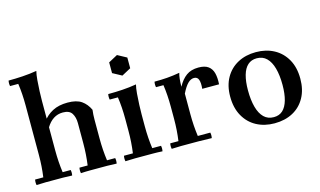

<svg xmlns="http://www.w3.org/2000/svg" viewBox="-86 -972 2077 1246"><g transform="rotate(-15 952.0 -349.5)"><path d="M268 -35Q272 -17 268 2Q236 0 206.5 0Q177 0 149 0Q121 0 91.5 0Q62 0 29 2Q25 -17 29 -35H84Q89 -71 91.5 -107.5Q94 -144 94 -184V-516Q94 -595 84 -663H29Q25 -682 29 -700Q74 -700 123 -703Q172 -706 219 -714Q213 -690 210 -654Q207 -618 205.5 -580.5Q204 -543 204 -516V-184Q204 -144 206.5 -107.5Q209 -71 214 -35ZM327 2Q323 -17 327 -35H382Q387 -71 389.5 -107.5Q392 -144 392 -184V-317Q392 -356 375.5 -382.5Q359 -409 315 -409Q280 -409 252 -391Q224 -373 203 -338L193 -383Q218 -419 259.5 -441Q301 -463 361 -463Q421 -463 454 -440Q487 -417 506 -376Q504 -361 503 -344Q502 -327 502 -312V-184Q502 -144 504.5 -107.5Q507 -71 512 -35H567Q571 -17 567 2Q534 0 504.5 0Q475 0 447 0Q419 0 389.5 0Q360 0 327 2Z M875 -35Q879 -17 875 2Q841 0 810 0Q779 0 751 0Q723 0 692 0Q661 0 626 2Q622 -17 626 -35H686Q691 -71 693.5 -107.5Q696 -144 696 -184V-264Q696 -343 686 -411H631Q627 -430 631 -448Q678 -448 726 -451Q774 -454 821 -462Q815 -439 812 -402.5Q809 -366 807.5 -328.5Q806 -291 806 -264V-184Q806 -144 808.5 -107.5Q811 -71 816 -35ZM751 -678 812 -645V-573L751 -540L690 -573V-645Z M937 2Q933 -17 937 -35H992Q997 -71 999.5 -107.5Q1002 -144 1002 -184V-264Q1002 -343 992 -411H942Q938 -430 942 -448Q987 -448 1027 -451Q1067 -454 1112 -462Q1107 -446 1104.5 -422.5Q1102 -399 1102 -371L1112 -322V-184Q1112 -144 1114.5 -107.5Q1117 -71 1122 -35H1206Q1210 -17 1206 2Q1152 0 1118.5 0Q1085 0 1057 0Q1029 0 999.5 0Q970 0 937 2ZM1229 -323Q1233 -362 1225.5 -383.5Q1218 -405 1195 -405Q1173 -405 1153 -385Q1133 -365 1112 -322L1102 -371Q1126 -416 1158.5 -439.5Q1191 -463 1240 -463Q1283 -463 1306 -446Q1329 -429 1337 -398Q1345 -367 1342 -323Z M1621 -423Q1585 -423 1561 -401.5Q1537 -380 1525 -338Q1513 -296 1513 -236Q1513 -171 1526 -123.5Q1539 -76 1565 -50.5Q1591 -25 1631 -25L1626 15Q1558 15 1505 -13.5Q1452 -42 1421.5 -96.5Q1391 -151 1391 -227Q1391 -300 1421 -353Q1451 -406 1504 -434.5Q1557 -463 1626 -463ZM1631 -25Q1668 -25 1691.5 -47Q1715 -69 1727 -111Q1739 -153 1739 -213Q1739 -278 1726 -325Q1713 -372 1687 -397.5Q1661 -423 1621 -423L1626 -463Q1694 -463 1747 -434.5Q1800 -406 1830.5 -352Q1861 -298 1861 -222Q1861 -149 1831.5 -95.5Q1802 -42 1749 -13.5Q1696 15 1626 15Z"/></g></svg>

Font: Poltawski Nowy Medium
Style: Regular
Weight: 500
Version: Version 1.001;gftools[0.9.25]